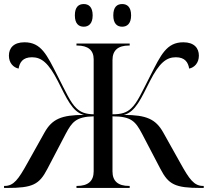

<svg xmlns="http://www.w3.org/2000/svg" viewBox="-20 -929 1027 949"><path d="M584 -797C608 -797 628 -812 628 -853C628 -895 608 -909 584 -909C559 -909 540 -895 540 -853C540 -812 559 -797 584 -797ZM394 -797C418 -797 438 -812 438 -853C438 -895 418 -909 394 -909C369 -909 350 -895 350 -853C350 -812 369 -797 394 -797ZM0 0H14C142 0 174 -17 214 -94L305 -268C336 -326 356 -352 443 -354V-82C443 -34 415 -10 361 -10H358V0H621V-10H618C563 -10 536 -34 536 -82V-354C630 -354 650 -328 682 -268L773 -94C813 -17 845 0 973 0H987V-10H984C939 -10 916 -43 872 -122L787 -274C750 -340 704 -361 592 -361C650 -375 679 -446 721 -528C767 -618 802 -646 849 -646C895 -646 910 -620 915 -590C940 -595 963 -617 963 -654C963 -691 940 -720 886 -720C803 -720 775 -657 724 -557C681 -473 659 -422 629 -394C606 -372 580 -364 536 -364V-632C536 -680 563 -704 618 -704H621V-714H358V-704H361C415 -704 443 -681 443 -636V-364C404 -365 380 -373 358 -394C328 -422 306 -473 263 -557C212 -657 184 -720 101 -720C47 -720 24 -691 24 -654C24 -617 47 -595 72 -590C77 -620 92 -646 138 -646C185 -646 220 -618 266 -528C308 -446 337 -375 395 -361C283 -361 237 -340 200 -274L115 -122C71 -43 48 -10 3 -10H0Z"/></svg>

Font: Noto Serif Display
Style: Regular
Weight: 400
Designer: Monotype Design Team
Foundry: Monotype Imaging Inc.
Version: Version 2.009